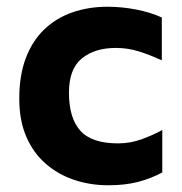

<svg xmlns="http://www.w3.org/2000/svg" viewBox="-20 -540 542 573"><path d="M303 12.9Q249 12.9 201.2 -3.2Q153.4 -19.3 116.4 -51.4Q79.5 -83.4 58.5 -132Q37.5 -180.5 37.5 -245.8Q37.5 -315.3 57.1 -366.8Q76.7 -418.4 112.2 -452.3Q147.8 -486.3 195.9 -503.1Q244.1 -519.9 301.6 -519.9Q343.1 -519.9 386.6 -511.5Q430 -503.1 462.9 -487.7V-359.9Q427.8 -376 394.6 -386.5Q361.3 -397 325.7 -397Q262.6 -397 224.2 -365.6Q185.8 -334.3 185.8 -263.3Q185.8 -187.8 219.7 -150Q253.5 -112.1 332.7 -112.1Q369.7 -112.1 404.4 -125.1Q439 -138 464.3 -152V-25.3Q429.3 -6.7 391.1 3.1Q352.9 12.9 303 12.9Z"/></svg>

Font: Maven Pro
Style: Regular
Weight: 400
Designer: Joe Prince
Foundry: Joe Prince
Version: Version 2.103